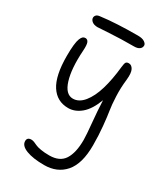

<svg xmlns="http://www.w3.org/2000/svg" viewBox="-235 -824 1034 1187"><g transform="rotate(30 281.5 -230.5)"><path d="M143.1 -642.1Q118.7 -642.1 104.2 -653.3Q89.8 -664.6 89.8 -679.2Q89.8 -689.5 97.4 -697.8Q105 -706.1 122.1 -708Q229.5 -722.2 386.2 -722.2Q418 -722.2 434.1 -711.2Q450.2 -700.2 450.2 -688Q450.2 -671.4 436.5 -661.6Q422.9 -651.9 398.9 -651.9Q302.2 -651.9 223.9 -647Q145.5 -642.1 143.1 -642.1ZM283.2 261.2Q203.6 261.2 155.8 242.7Q107.9 224.1 107.9 190.9Q107.9 164.1 138.2 164.1Q147.5 164.1 159.2 168.7Q170.9 173.3 182.4 179Q193.8 184.6 220 189.2Q246.1 193.8 280.8 193.8Q355.5 193.8 386.7 144.8Q418 95.7 418 4.9Q418 -28.8 409.9 -112.1Q401.9 -195.3 398.9 -268.1Q369.1 -189.5 326.4 -153.8Q283.7 -118.2 235.8 -118.2Q155.3 -118.2 111.6 -185.5Q67.9 -252.9 67.9 -393.1Q67.9 -439.9 71.3 -471.2Q74.7 -502.4 81.3 -518.6Q87.9 -534.7 95.2 -540.8Q102.5 -546.9 112.8 -546.9Q128.4 -546.9 135.3 -530.8Q142.1 -514.6 139.2 -471.2Q130.4 -340.3 154.8 -261.7Q179.2 -183.1 231.9 -183.1Q274.9 -183.1 309.1 -225.3Q343.3 -267.6 364.3 -338.1Q385.3 -408.7 395 -502Q397.9 -529.8 403.3 -537.8Q408.7 -545.9 423.8 -545.9Q443.4 -545.9 455.3 -523.9Q467.3 -502 461.9 -450.2Q454.6 -389.6 457.3 -329.3Q460 -269 466.1 -232.4Q472.2 -195.8 478.5 -130.6Q484.9 -65.4 484.9 4.9Q484.9 135.7 430.7 198.5Q376.5 261.2 283.2 261.2Z"/></g></svg>

Font: Shantell Sans Irregular
Style: Regular
Weight: 300
Designer: Stephen Nixon, Anya Danilova, Shantell Martin
Foundry: Arrow Type
Version: Version 1.006;[9816181b4]